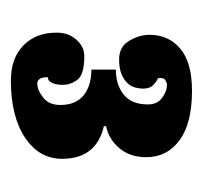

<svg xmlns="http://www.w3.org/2000/svg" viewBox="-30 -740 373 353"><g transform="rotate(90 156.5 -563.5)"><path d="M269 -646Q269 -684 238 -707Q207 -730 147 -730Q95 -730 69.5 -708.5Q44 -687 44 -652Q44 -633 55 -614.5Q66 -596 89 -596Q106 -596 116.5 -600.5Q127 -605 133 -611.5Q139 -618 141 -626Q143 -634 143 -640Q143 -653 135 -660Q127 -667 124 -667Q122 -678 127.5 -681Q133 -684 135 -684Q148 -684 160 -675Q172 -666 172 -649Q172 -619 154 -604.5Q136 -590 108 -590V-545Q138 -545 155.5 -530.5Q173 -516 173 -488Q173 -467 159.5 -456.5Q146 -446 137 -446Q137 -446 134.5 -445.5Q132 -445 129 -446.5Q126 -448 124 -452Q122 -456 122 -465Q129 -465 132.5 -473Q136 -481 136 -492Q136 -507 126.5 -519.5Q117 -532 83 -532Q66 -532 53 -517.5Q40 -503 40 -481Q40 -443 63.5 -420Q87 -397 128 -397Q194 -397 233 -423Q272 -449 272 -491Q272 -554 212 -568V-572Q236 -577 252.5 -596.5Q269 -616 269 -646Z"/></g></svg>

Font: GradeGX
Style: Regular
Weight: 100
Width: 1
Designer: Adam Twardoch
Foundry: Adam Twardoch
Version: Version 2.002; DEVELOPMENT